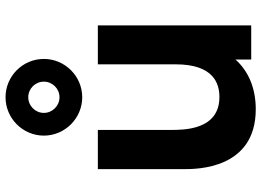

<svg xmlns="http://www.w3.org/2000/svg" viewBox="-142 -762 921 676"><g transform="rotate(-90 318.0 -424.5)"><path d="M313 -595C387.5 -595 448 -656 448 -730C448 -804.5 387.5 -865 313 -865C239 -865 178 -804.5 178 -730C178 -656 239 -595 313 -595ZM313 -675C283 -675 258 -700 258 -730C258 -760.5 283 -785 313 -785C343.5 -785 368 -760.5 368 -730C368 -700 343.5 -675 313 -675ZM271 16C348.5 16 407 -12 446 -55.5V0H566V-540H429V-266C429 -132 361 -112 314 -112C198 -112 198 -236 198 -285V-540H60V-237C60 -192 60 16 271 16Z"/></g></svg>

Font: Manrope ExtraBold
Style: Regular
Weight: 800
Designer: Mikhail Sharanda
Foundry: Mikhail Sharanda
Version: Version 4.505